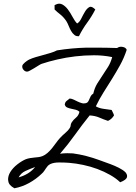

<svg xmlns="http://www.w3.org/2000/svg" viewBox="-20 -927 730 1032"><path d="M661.1 -659.2Q646.5 -615.2 625.5 -577.1Q604.5 -539.1 582 -502.9Q559.6 -466.8 536.6 -430.7Q513.7 -394.5 495.1 -355.5Q511.7 -345.7 534.7 -342.3Q557.6 -338.9 580.1 -335.9Q583 -328.1 586.9 -321.8Q590.8 -315.4 592.8 -306.6Q586.9 -296.9 579.1 -289.6Q571.3 -282.2 560.5 -277.3Q536.1 -285.2 514.2 -294.9Q492.2 -304.7 461.9 -306.6Q420.9 -255.9 383.3 -203.1Q345.7 -150.4 302.7 -100.6Q321.3 -103.5 341.8 -103.5Q356.4 -103.5 372.1 -102.5Q408.2 -97.7 443.8 -88.4Q479.5 -79.1 512.7 -66.9Q545.9 -54.7 573.2 -44.9Q594.7 -37.1 618.2 -25.4Q641.6 -13.7 654.3 -1Q663.1 9.8 663.1 19.5Q663.1 23.4 662.1 26.4Q658.2 40 626 52.7Q603.5 31.2 571.8 13.2Q540 -4.9 503.4 -18.6Q466.8 -32.2 427.7 -40.5Q388.7 -48.8 351.6 -51.8Q327.1 -53.7 297.9 -53.7Q267.6 -53.7 250 -44.9Q242.2 -41 236.8 -35.2Q231.4 -29.3 227.1 -22.5Q222.7 -15.6 217.3 -7.8Q211.9 0 204.1 6.8Q174.8 35.2 137.2 56.2Q99.6 77.1 57.6 85Q26.4 68.4 24.4 44.9Q23.4 41 23.4 38.1Q23.4 17.6 35.2 -2Q48.8 -24.4 73.2 -43.5Q97.7 -62.5 119.1 -71.3Q129.9 -75.2 141.1 -77.1Q152.3 -79.1 164.1 -80.1Q175.8 -81.1 187 -82.5Q198.2 -84 208 -87.9Q222.7 -93.8 235.4 -105Q248 -116.2 259.3 -129.9Q270.5 -143.6 280.8 -158.2Q291 -172.9 302.7 -185.5Q316.4 -200.2 331.5 -212.9Q346.7 -225.6 354.5 -238.3Q359.4 -245.1 359.9 -252.9Q360.4 -260.7 364.3 -267.6Q374 -283.2 388.2 -294.4Q402.3 -305.7 407.2 -326.2Q399.4 -334 387.7 -336.9Q376 -339.8 363.8 -342.3Q351.6 -344.7 341.3 -349.1Q331.1 -353.5 328.1 -365.2Q330.1 -378.9 338.4 -384.8Q346.7 -390.6 354.5 -397.5Q366.2 -396.5 377 -391.1Q387.7 -385.7 397.9 -380.9Q408.2 -376 418.9 -373Q423.8 -371.1 429.7 -371.1Q434.6 -371.1 439.5 -372.1Q449.2 -374 453.6 -380.9Q458 -387.7 460.9 -395.5Q463.9 -403.3 468.3 -411.1Q472.7 -418.9 481.4 -423.8Q488.3 -454.1 502.4 -477.5Q516.6 -501 531.7 -522.9Q546.9 -544.9 561 -567.9Q575.2 -590.8 583 -620.1Q536.1 -629.9 485.4 -629.9Q434.6 -629.9 384.8 -624Q335 -618.2 288.6 -607.4Q242.2 -596.7 204.1 -584Q198.2 -582 187.5 -575.2Q176.8 -568.4 164.6 -561Q152.3 -553.7 141.6 -547.9Q130.9 -542 126 -542Q114.3 -542 106.4 -551.8Q99.6 -559.6 99.6 -569.3V-571.3Q99.6 -576.2 104 -581.5Q108.4 -586.9 114.3 -591.8Q120.1 -596.7 126 -600.6Q131.8 -604.5 135.7 -606.4Q152.3 -614.3 172.4 -620.1Q192.4 -626 212.4 -631.3Q232.4 -636.7 252 -642.6Q271.5 -648.4 286.1 -656.2Q366.2 -668.9 444.3 -670.9H497.1Q550.8 -670.9 609.4 -668.9Q619.1 -675.8 630.9 -675.8Q634.8 -675.8 639.6 -674.8Q656.2 -671.9 661.1 -659.2ZM168.9 -29.3Q141.6 -19.5 117.2 -8.3Q92.8 2.9 80.1 26.4Q136.7 10.7 168.9 -29.3ZM492.2 -876Q472.7 -837.9 448.2 -804.7Q423.8 -771.5 404.3 -732.4H399.4Q387.7 -732.4 379.9 -739.3Q369.1 -748 361.8 -761.2Q354.5 -774.4 348.6 -789.1Q342.8 -803.7 335.9 -814.5Q320.3 -836.9 303.7 -849.6Q287.1 -862.3 273.4 -876V-899.4Q287.1 -907.2 298.8 -907.2Q306.6 -907.2 314.5 -903.3Q331.1 -894.5 344.7 -876.5Q358.4 -858.4 370.1 -835.9Q381.8 -813.5 394.5 -800.8Q407.2 -807.6 417 -827.6Q426.8 -847.7 437 -864.7Q447.3 -881.8 460 -888.7Q462.9 -890.6 466.8 -890.6Q477.5 -890.6 492.2 -876Z"/></svg>

Font: Crafty Girls
Style: Regular
Weight: 400
Designer: Crystal Kluge
Foundry: Font Diner, Inc DBA Tart Workshop
Version: Version 1.000